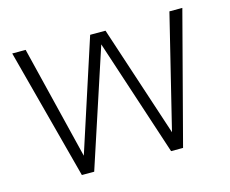

<svg xmlns="http://www.w3.org/2000/svg" viewBox="-80 -639 897 749"><g transform="rotate(-15 368.0 -264.0)"><path d="M213.9 0 369.1 -472.7 524.4 0H572.8L711.4 -528.3H659.2L546.9 -70.3L398.9 -520H336.9L190.9 -70.8L78.6 -528.3H24.4L164.1 0Z"/></g></svg>

Font: My Font
Style: ExtraLight
Weight: 500
Designer: Vernon Adams
Foundry: newtypography
Version: Version 0.001